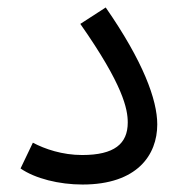

<svg xmlns="http://www.w3.org/2000/svg" viewBox="-20 -489 483 514"><path d="M35 -38C74 -11 138 5 201 5C347 5 401 -74 401 -156C401 -222 363 -325 263 -469L195 -425C310 -261 322 -197 322 -161C322 -104 286 -74 200 -74C147 -74 100 -90 68 -107Z"/></svg>

Font: Noto Sans Arabic SemCond
Style: Regular
Weight: 400
Width: 4
Designer: Monotype Design Team, Nadine Chahine, Nizar Qandah and Khaled Hosny
Foundry: Monotype Imaging Inc.
Version: Version 2.012